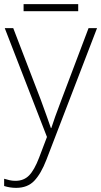

<svg xmlns="http://www.w3.org/2000/svg" viewBox="-23 -666 489 928"><path d="M0 -530H41L174 -184Q191 -138 203 -104Q215 -70 223 -47H225Q232 -69 244 -103Q256 -137 273 -181L405 -530H446L201 107Q175 174 142.5 208Q110 242 55 242Q25 242 -3 233V198Q11 202 23.5 205Q36 208 52 208Q92 208 117.5 182Q143 156 166 96L204 -4ZM355 -646V-612H91V-646Z"/></svg>

Font: Noto Sans ExtraLight
Style: Regular
Weight: 200
Designer: Monotype Design Team
Foundry: Monotype Imaging Inc.
Version: Version 2.007